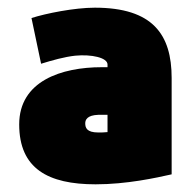

<svg xmlns="http://www.w3.org/2000/svg" viewBox="-20 -758 497 500"><path d="M30 -434C30 -319 105 -278 229 -278C310 -278 387 -295 427 -304V-555C427 -668 378 -738 227 -738C174 -738 99 -723 62 -711L87 -592C116 -601 148 -610 176 -613C218 -617 260 -608 260 -590V-583H245C140 -583 30 -547 30 -434ZM202 -437C202 -446 207 -458 236 -459H260V-414C252 -413 243 -413 236 -413C205 -413 202 -426 202 -437Z"/></svg>

Font: Repo ExtraBlack
Style: Regular
Weight: 400
Designer: Stefan Peev
Foundry: Context Ltd
Version: Version 001.502